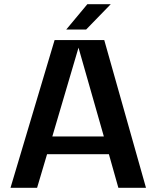

<svg xmlns="http://www.w3.org/2000/svg" viewBox="-20 -890 742 910"><path d="M541 0 496.1 -159.2H203.1L155.8 0H29.8L238.8 -700.2H474.1L671.9 0ZM352.1 -664.1 228 -243.2H472.2ZM293.9 -750 394 -870.1H504.9L388.2 -750Z"/></svg>

Font: Fivo Sans Modern Med
Style: Regular
Weight: 450
Designer: Alexander Slobzheninov
Foundry: Alexander Slobzheninov
Version: 1.0